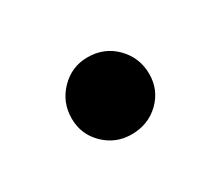

<svg xmlns="http://www.w3.org/2000/svg" viewBox="-46 -438 373 326"><g transform="rotate(-30 140.5 -275.5)"><path d="M65 -274Q65 -306 87 -328.5Q109 -351 140 -351Q173 -351 195 -328.5Q217 -306 217 -274Q217 -243 195 -221.5Q173 -200 140 -200Q109 -200 87 -221.5Q65 -243 65 -274Z"/></g></svg>

Font: Libre Baskerville
Style: Bold
Weight: 700
Designer: Pablo Impallari, Rodrigo Fuenzalida
Foundry: Pablo Impallari, Rodrigo Fuenzalida
Version: Version 1.051; ttfautohint (v1.8.4.7-5d5b)